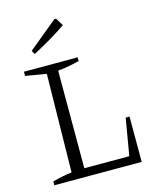

<svg xmlns="http://www.w3.org/2000/svg" viewBox="-129 -973 856 1060"><g transform="rotate(-15 299.0 -443.0)"><path d="M525 -259H547V0H48V-22Q77 -30 104.5 -35.5Q132 -41 158 -44L167 -605L48 -625V-649H355V-628Q328 -621 297 -615Q266 -609 232 -606V-48H489ZM131 -728 119 -749 285 -886H295L322 -842Q276 -810 228 -782Q180 -754 131 -728Z"/></g></svg>

Font: Piazzolla 24pt Light
Style: Regular
Weight: 300
Designer: Juan Pablo del Peral
Foundry: Huerta Tipografica
Version: Version 2.005